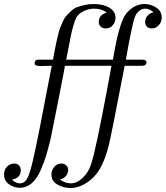

<svg xmlns="http://www.w3.org/2000/svg" viewBox="-45 -726 822 952"><path d="M-24.9 139.2Q-24.9 114.3 -9.5 99.6Q5.9 85 24.9 85Q41 85 49.6 94.5Q58.1 104 58.1 118.2Q58.1 156.2 14.2 165Q34.2 183.1 53.2 183.1Q67.4 183.1 77.6 174.6Q87.9 166 95.9 146Q104 126 107.4 112.5Q110.8 99.1 118.2 69.8Q130.4 18.1 153.6 -99.4Q176.8 -216.8 193.8 -308.1L211.9 -399.9Q205.1 -399.9 190.9 -399.4Q176.8 -398.9 169.9 -398.9H153.8Q128.9 -398.9 127 -409.2Q125 -415 128.9 -422.1Q132.8 -429.2 142.1 -430.2H169.9H217.8Q219.7 -442.4 225.3 -470.7Q231 -499 233.4 -511.5Q235.8 -523.9 241.9 -549.1Q248 -574.2 252.4 -586.2Q256.8 -598.1 265.9 -618.2Q274.9 -638.2 284.4 -648.2Q293.9 -658.2 307.9 -671.6Q321.8 -685.1 338.4 -690.9Q355 -696.8 376 -701.4Q397 -706.1 421.9 -706.1H422.9Q470.7 -705.1 499.3 -686.5Q527.8 -668 527.8 -638.2Q527.8 -617.2 514.4 -601.1Q501 -585 479 -585Q463.9 -585 454.3 -594Q444.8 -603 444.8 -617.2Q444.8 -652.3 484.9 -664.1Q457 -683.1 421.9 -683.1Q397 -683.1 371.6 -671.6Q346.2 -660.2 334 -640.1Q327.1 -627.9 319.1 -599.9Q311 -571.8 305.9 -546.4Q300.8 -521 293.5 -482.4Q286.1 -443.8 283.2 -430.2H515.1Q544.9 -615.2 582 -660.2Q621.1 -706.1 670.9 -706.1Q704.1 -706.1 730.5 -688Q756.8 -669.9 756.8 -639.2Q756.8 -616.2 741.9 -600.6Q727.1 -585 708 -585Q692.9 -585 683.8 -593.5Q674.8 -602.1 674.8 -617.2Q674.8 -633.3 685.8 -647.2Q696.8 -661.1 716.8 -665Q695.8 -683.1 674.8 -683.1Q658.7 -683.1 645.3 -672.1Q631.8 -661.1 625 -645Q611.8 -616.2 579.1 -430.2H659.2Q681.2 -430.2 681.2 -417Q681.2 -400.9 661.1 -399.9H573.2Q507.3 -58.1 494.1 -3.9Q466.3 104 421.9 148.9Q418 152.8 414.1 157.2Q359.9 206.1 305.2 206.1Q269 206.1 239.5 189Q210 171.9 210 139.2Q210 118.2 223.9 101.6Q237.8 85 258.8 85Q273.9 85 283.4 94Q293 103 293 117.2Q293 132.3 282.5 145.8Q272 159.2 252 164.1Q278.8 183.1 306.2 183.1Q335.9 183.1 364 157Q392.1 130.9 405.8 90.8Q418.9 52.7 439.5 -45.2Q460 -143.1 482.9 -265.6Q505.9 -388.2 507.8 -399.9H276.9V-398.9Q272.9 -373 242.4 -219.5Q211.9 -65.9 206.1 -38.1Q194.8 7.8 184.8 42Q174.8 76.2 156.5 118.2Q138.2 160.2 112.1 182.6Q85.9 205.1 54.2 205.1Q23.4 205.1 -0.7 187.5Q-24.9 169.9 -24.9 139.2Z"/></svg>

Font: CMU Classical Serif
Style: Italic
Weight: 500
Italic angle: -14.04°
Version: Version 0.7.0